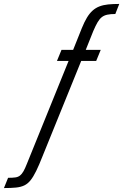

<svg xmlns="http://www.w3.org/2000/svg" viewBox="-182 -763 625 974"><path d="M-162 191 -141 139Q-118 139 -104 137Q-90 135 -80.5 127.5Q-71 120 -63 106Q-55 92 -46 69L166 -454H107L130 -510H189L233 -620Q246 -652 259 -673.5Q272 -695 287.5 -709Q303 -723 322.5 -730.5Q342 -738 366.5 -740.5Q391 -743 423 -743L403 -692Q379 -692 362.5 -688.5Q346 -685 334.5 -676Q323 -667 313 -650Q303 -633 291 -605L253 -510H329L306 -454H230L34 29Q16 75 1.5 104.5Q-13 134 -27 151.5Q-41 169 -58.5 177.5Q-76 186 -101 188.5Q-126 191 -162 191Z"/></svg>

Font: Saira ExtraCondensed
Style: Italic
Weight: 400
Width: 2
Italic angle: -12°
Designer: Hector Gatti with collaboration of the Omnibus-Type team
Foundry: Omnibus-Type
Version: Version 1.101